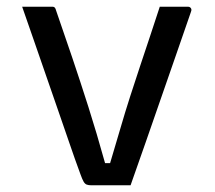

<svg xmlns="http://www.w3.org/2000/svg" viewBox="-20 -552 640 572"><path d="M136 -532Q139 -532 141 -531Q143 -530 144.5 -527.5Q146 -525 147 -521Q171 -452 195 -381Q219 -310 243.5 -233Q268 -156 293 -66H308Q324 -119 338.5 -169Q353 -219 368 -265.5Q383 -312 398 -357Q413 -402 427.5 -445.5Q442 -489 456 -532H540Q544 -532 546.5 -530Q549 -528 550 -525Q551 -522 549 -517Q527 -453 504.5 -388.5Q482 -324 459.5 -259Q437 -194 414.5 -129.5Q392 -65 369 0H252Q244 0 238.5 -2Q233 -4 229 -11Q225 -18 220 -32Q203 -78 186.5 -126.5Q170 -175 152.5 -225Q135 -275 117.5 -326Q100 -377 82 -428.5Q64 -480 46 -532Z"/></svg>

Font: Code D OnePiece
Style: Regular
Weight: 400
Version: Version 1.085; ttfautohint (v1.8.4.7-5d5b);Nerd Fonts 3.0.2